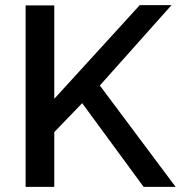

<svg xmlns="http://www.w3.org/2000/svg" viewBox="-20 -730 706 750"><path d="M192 -214 301 -327 541 0H666L370 -396L650 -710H526L192 -344V-709H80V0H192Z"/></svg>

Font: RT Raleway SemiBold
Style: Regular
Weight: 400
Designer: Matt McInerney, Pablo Impallari, Rodrigo Fuenzalida — Edited by Milan Moffatt in April 2016
Foundry: Matt McInerney, Pablo Impallari, Rodrigo Fuenzalida — Edited by Milan Moffatt in April 2016
Version: Version 3.001